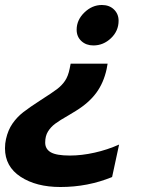

<svg xmlns="http://www.w3.org/2000/svg" viewBox="-40 -570 581 769"><path d="M267 -451Q267 -490 298 -520Q329 -550 368 -550Q398 -550 416.5 -532Q435 -514 435 -487Q435 -446 404.5 -417Q374 -388 334 -388Q305 -388 286 -405.5Q267 -423 267 -451ZM-20 24Q-20 4 -16 -13Q-8 -49 10 -75Q28 -101 53 -120.5Q78 -140 123 -169Q170 -199 189 -213.5Q208 -228 220.5 -246.5Q233 -265 239 -295L243 -315H391L387 -293Q375 -238 345.5 -198Q316 -158 264 -126L236 -109Q199 -88 181 -74.5Q163 -61 152 -43Q141 -25 141 1Q141 27 163.5 40Q186 53 240 53Q287 53 338.5 41.5Q390 30 437 9L409 139Q312 179 202 179Q105 179 42.5 138Q-20 97 -20 24Z"/></svg>

Font: Prompt SemiBold
Style: Italic
Weight: 600
Italic angle: -12°
Designer: Katatrad Team
Foundry: CadsonDemak
Version: Version 1.001